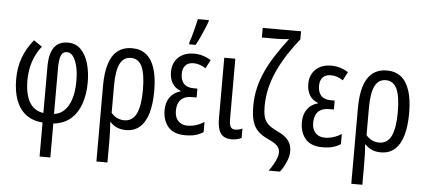

<svg xmlns="http://www.w3.org/2000/svg" viewBox="-61 -921 2878 1300"><g transform="rotate(5 1378.0 -271.0)"><path d="M141.1 -541.5 197.8 -502.9Q159.7 -455.6 139.9 -396Q120.1 -336.4 120.1 -268.6Q120.1 -205.6 134 -160.2Q147.9 -114.7 176.3 -88.6Q204.6 -62.5 247.1 -56.6V-370.6Q247.1 -459 277.8 -502.4Q308.6 -545.9 371.6 -545.9Q425.3 -545.9 460 -510.5Q494.6 -475.1 511.5 -416.7Q528.3 -358.4 528.3 -288.6Q528.3 -207.5 505.6 -142.8Q482.9 -78.1 437 -38.3Q391.1 1.5 320.3 8.3V239.3H247.1V8.3Q179.7 2.9 134.5 -31Q89.4 -64.9 66.4 -125.2Q43.5 -185.5 43.5 -269.5Q43.5 -348.1 67.9 -415.3Q92.3 -482.4 141.1 -541.5ZM371.1 -481Q341.8 -481 330.6 -453.4Q319.3 -425.8 319.3 -369.1V-56.6Q359.9 -61 389.2 -89.8Q418.5 -118.7 434.6 -169.2Q450.7 -219.7 450.7 -288.1Q451.2 -347.7 440.7 -391.1Q430.2 -434.6 412.1 -458.3Q394 -481.9 371.1 -481Z M981.9 -270.5Q981.9 -183.1 963.9 -120.4Q945.8 -57.6 908.4 -23.9Q871.1 9.8 813 9.8Q778.8 9.8 752.4 -1.7Q726.1 -13.2 707.5 -33.7H703.1Q706.5 1.5 707.5 34.4Q708.5 67.4 708.5 96.2V239.3H633.3V-276.9Q633.3 -363.3 651.9 -423.3Q670.4 -483.4 709.2 -514.6Q748 -545.9 808.6 -545.9Q864.7 -545.9 903.3 -515.6Q941.9 -485.4 961.9 -424.3Q981.9 -363.3 981.9 -270.5ZM805.7 -480Q755.4 -480 731.4 -431.9Q707.5 -383.8 707.5 -285.2V-98.1Q724.6 -77.1 747.3 -66.2Q770 -55.2 796.9 -55.2Q852.5 -55.2 878.7 -108.9Q904.8 -162.6 904.8 -270.5Q904.8 -377 881.3 -428.5Q857.9 -480 805.7 -480Z M1271.5 -312V-251.5H1240.2Q1206.1 -251.5 1183.8 -239.7Q1161.6 -228 1150.6 -205.3Q1139.6 -182.6 1139.6 -149.9Q1139.6 -119.1 1150.6 -98.4Q1161.6 -77.6 1181.4 -66.9Q1201.2 -56.2 1227.1 -56.2Q1255.9 -56.2 1285.6 -65.7Q1315.4 -75.2 1339.4 -91.3V-22Q1314 -5.9 1285.2 2Q1256.3 9.8 1215.8 9.8Q1137.7 9.8 1100.3 -33.9Q1063 -77.6 1063 -147Q1063 -199.7 1088.1 -235.4Q1113.3 -271 1159.2 -283.2V-287.1Q1121.1 -301.3 1102.3 -333Q1083.5 -364.7 1083.5 -409.7Q1083.5 -451.2 1101.6 -481.7Q1119.6 -512.2 1152.1 -529.1Q1184.6 -545.9 1228 -545.9Q1258.3 -545.9 1287.1 -537.6Q1315.9 -529.3 1344.2 -511.7L1314 -453.6Q1294.9 -466.8 1273.7 -473.9Q1252.4 -481 1231.9 -481Q1195.3 -481 1176.3 -460.2Q1157.2 -439.5 1157.2 -403.8Q1157.2 -358.9 1179.4 -335.4Q1201.7 -312 1246.1 -312ZM1189.9 -606V-617.7Q1194.3 -629.4 1200.9 -651.6Q1207.5 -673.8 1214.1 -699.5Q1220.7 -725.1 1226.1 -747.3Q1231.4 -769.5 1233.4 -780.8H1307.6V-770Q1298.3 -745.6 1286.4 -716.8Q1274.4 -688 1261 -659.2Q1247.6 -630.4 1234.4 -606Z M1509.8 -536.1V-126Q1509.8 -88.4 1519.3 -73Q1528.8 -57.6 1549.8 -57.6Q1563 -57.6 1577.6 -61.3Q1592.3 -64.9 1599.1 -69.3V-4.9Q1585 2 1567.6 5.9Q1550.3 9.8 1531.2 9.8Q1498 9.8 1476.6 -3.9Q1455.1 -17.6 1444.8 -47.1Q1434.6 -76.7 1434.6 -124.5V-536.1Z M1934.6 58.6Q1934.6 91.3 1917.5 130.1Q1900.4 168.9 1877.4 199.2H1800.8Q1816.9 177.2 1830.3 153.8Q1843.8 130.4 1851.6 108.9Q1859.4 87.4 1859.4 71.8Q1859.4 53.2 1851.1 38.8Q1842.8 24.4 1825 12Q1807.1 -0.5 1777.8 -13.2Q1735.4 -32.7 1709.2 -58.1Q1683.1 -83.5 1670.9 -123.5Q1658.7 -163.6 1658.7 -226.1Q1658.7 -288.6 1671.6 -346.4Q1684.6 -404.3 1710 -460.9Q1735.4 -517.6 1773.2 -576.4Q1811 -635.3 1860.4 -700.2Q1849.1 -698.7 1835.4 -697.5Q1821.8 -696.3 1806.4 -695.6Q1791 -694.8 1773.4 -694.8H1676.3V-759.8H1937V-705.1Q1893.1 -649.9 1856.2 -593.3Q1819.3 -536.6 1792.2 -478Q1765.1 -419.4 1750.2 -358.2Q1735.4 -296.9 1735.4 -231.9Q1735.4 -192.4 1742.2 -164.3Q1749 -136.2 1769 -115.2Q1789.1 -94.2 1829.1 -75.2Q1855 -63.5 1879.2 -47.4Q1903.3 -31.2 1918.9 -6.1Q1934.6 19 1934.6 58.6Z M2204.6 -312V-251.5H2173.3Q2139.2 -251.5 2116.9 -239.7Q2094.7 -228 2083.7 -205.3Q2072.8 -182.6 2072.8 -149.9Q2072.8 -119.1 2083.7 -98.4Q2094.7 -77.6 2114.5 -66.9Q2134.3 -56.2 2160.2 -56.2Q2189 -56.2 2218.8 -65.7Q2248.5 -75.2 2272.5 -91.3V-22Q2247.1 -5.9 2218.3 2Q2189.5 9.8 2148.9 9.8Q2070.8 9.8 2033.4 -33.9Q1996.1 -77.6 1996.1 -147Q1996.1 -199.7 2021.2 -235.4Q2046.4 -271 2092.3 -283.2V-287.1Q2054.2 -301.3 2035.4 -333Q2016.6 -364.7 2016.6 -409.7Q2016.6 -451.2 2034.7 -481.7Q2052.7 -512.2 2085.2 -529.1Q2117.7 -545.9 2161.1 -545.9Q2191.4 -545.9 2220.2 -537.6Q2249 -529.3 2277.3 -511.7L2247.1 -453.6Q2228 -466.8 2206.8 -473.9Q2185.5 -481 2165 -481Q2128.4 -481 2109.4 -460.2Q2090.3 -439.5 2090.3 -403.8Q2090.3 -358.9 2112.5 -335.4Q2134.8 -312 2179.2 -312Z M2714.4 -270.5Q2714.4 -183.1 2696.3 -120.4Q2678.2 -57.6 2640.9 -23.9Q2603.5 9.8 2545.4 9.8Q2511.2 9.8 2484.9 -1.7Q2458.5 -13.2 2439.9 -33.7H2435.5Q2439 1.5 2439.9 34.4Q2440.9 67.4 2440.9 96.2V239.3H2365.7V-276.9Q2365.7 -363.3 2384.3 -423.3Q2402.8 -483.4 2441.7 -514.6Q2480.5 -545.9 2541 -545.9Q2597.2 -545.9 2635.7 -515.6Q2674.3 -485.4 2694.3 -424.3Q2714.4 -363.3 2714.4 -270.5ZM2538.1 -480Q2487.8 -480 2463.9 -431.9Q2439.9 -383.8 2439.9 -285.2V-98.1Q2457 -77.1 2479.7 -66.2Q2502.4 -55.2 2529.3 -55.2Q2585 -55.2 2611.1 -108.9Q2637.2 -162.6 2637.2 -270.5Q2637.2 -377 2613.8 -428.5Q2590.3 -480 2538.1 -480Z"/></g></svg>

Font: Open Sans Condensed
Style: Regular
Weight: 400
Width: 3
Designer: Monotype Design Team
Foundry: Monotype Imaging Inc.
Version: Version 3.000